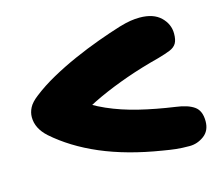

<svg xmlns="http://www.w3.org/2000/svg" viewBox="-81 -721 862 741"><g transform="rotate(-15 350.0 -350.5)"><path d="M591 -86Q560 -86 537.5 -88.5Q515 -91 486 -96Q417 -107 357 -123.5Q297 -140 245.5 -162Q194 -184 150.5 -211Q107 -238 72 -269Q31 -306 31 -351Q31 -370 40.5 -388.5Q50 -407 75 -426Q112 -455 159 -481Q206 -507 257 -529.5Q308 -552 357.5 -570Q407 -588 449 -601Q476 -609 495 -612Q514 -615 532 -615Q587 -615 616 -587Q645 -559 645 -521Q645 -496 637 -482.5Q629 -469 611 -461.5Q593 -454 561 -445Q491 -427 428.5 -405Q366 -383 311.5 -358Q257 -333 213 -304V-373Q259 -338 314.5 -313.5Q370 -289 435.5 -273Q501 -257 578 -246Q625 -240 650 -222.5Q675 -205 675 -163Q675 -125 648.5 -105.5Q622 -86 591 -86Z"/></g></svg>

Font: Shantell Sans ExtraBold
Style: Regular
Weight: 800
Designer: Stephen Nixon, Anya Danilova, Shantell Martin
Foundry: Arrow Type
Version: Version 1.011;[c5ecc13dd]